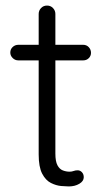

<svg xmlns="http://www.w3.org/2000/svg" viewBox="-20 -670 379 690"><path d="M46 -509H279Q291 -509 299 -500.5Q307 -492 307 -480Q307 -469 299 -461Q291 -453 279 -453H46Q34 -453 25.5 -461.5Q17 -470 17 -481Q17 -493 25.5 -501Q34 -509 46 -509ZM149 -650Q162 -650 170.5 -641Q179 -632 179 -620V-118Q179 -90 186.5 -76Q194 -62 206 -57.5Q218 -53 230 -53Q238 -53 244.5 -55.5Q251 -58 259 -58Q268 -58 274.5 -51Q281 -44 281 -33Q281 -19 265 -9.5Q249 0 227 0Q218 0 200 -1.5Q182 -3 163 -12.5Q144 -22 131.5 -46Q119 -70 119 -115V-620Q119 -632 127.5 -641Q136 -650 149 -650Z"/></svg>

Font: zvoove
Style: Regular
Weight: 400
Designer: Vernon Adams (Nunito) & Andrew Paglinawan (Quicksand)
Foundry: zvoove
Version: Version 3.006